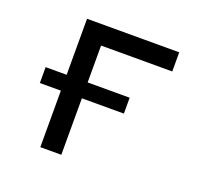

<svg xmlns="http://www.w3.org/2000/svg" viewBox="-102 -662 803 773"><g transform="rotate(20 300.0 -275.0)"><path d="M540 -550H145V-310H55V-242H145V0H235V-242H415V-310H235V-468H540Z"/></g></svg>

Font: Tekne LDO
Style: Regular
Weight: 400
Monospace: yes
Designer: Alessio Laiso, Mario Rullo, Paolo Rosset
Foundry: Alessio Laiso
Version: Version 1.000;hotconv 1.0.109;makeotfexe 2.5.65596